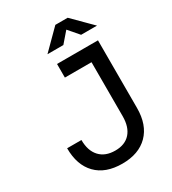

<svg xmlns="http://www.w3.org/2000/svg" viewBox="-215 -1011 1016 1134"><g transform="rotate(-30 293.0 -444.0)"><path d="M280.3 9.8Q166 9.8 104 -54Q42 -117.7 42 -232.4H139.6Q139.6 -159.2 177 -118.7Q214.4 -78.1 282.7 -78.1Q349.1 -78.1 385 -118.4Q420.9 -158.7 420.9 -232.4V-693.4H518.6V-232.4Q518.6 -117.2 455.6 -53.7Q392.6 9.8 280.3 9.8ZM239.3 -600.6V-693.4H466.8V-600.6ZM219.2 -771.5 346.2 -898.4H430.2L557.1 -771.5H448.7L362.3 -871.6H414.1L327.6 -771.5Z"/></g></svg>

Font: Cascadia Code PL
Style: Regular
Weight: 400
Monospace: yes
Designer: Aaron Bell
Foundry: Saja Typeworks
Version: Version 2102.003